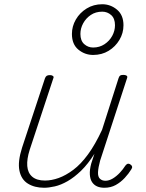

<svg xmlns="http://www.w3.org/2000/svg" viewBox="-20 -869 687 905"><path d="M188 16Q143 16 111.5 -3.5Q80 -23 71.5 -65Q63 -107 84 -173L192 -500Q195 -508 200 -511.5Q205 -515 216 -515Q224 -515 229.5 -511Q235 -507 231 -499L120 -163Q106 -119 108.5 -86.5Q111 -54 132 -36Q153 -18 192 -18Q223 -18 256.5 -30Q290 -42 325.5 -68.5Q361 -95 395 -141.5Q429 -188 461 -257L539 -501Q542 -510 546.5 -513Q551 -516 562 -516Q571 -516 576.5 -512.5Q582 -509 579 -501L452 -112Q443 -79 442 -57.5Q441 -36 451 -26.5Q461 -17 477 -17Q494 -17 511.5 -27.5Q529 -38 544.5 -54.5Q560 -71 570 -87Q574 -93 579.5 -96Q585 -99 593 -95Q601 -90 602.5 -84Q604 -78 599 -71Q587 -51 568 -30.5Q549 -10 525.5 3Q502 16 472 16Q452 16 437.5 9.5Q423 3 414 -10.5Q405 -24 403.5 -46Q402 -68 410 -98L425 -144Q395 -96 362.5 -64.5Q330 -33 298.5 -15Q267 3 238.5 9.5Q210 16 188 16ZM419 -610Q380 -610 349.5 -635Q319 -660 319 -709Q319 -745 337.5 -777Q356 -809 388.5 -829Q421 -849 462 -849Q501 -849 531.5 -823.5Q562 -798 562 -750Q562 -713 543 -681Q524 -649 492 -629.5Q460 -610 419 -610ZM419 -645Q449 -645 472.5 -660.5Q496 -676 509 -700Q522 -724 522 -750Q522 -782 504 -798Q486 -814 462 -814Q431 -814 408 -798.5Q385 -783 372 -759Q359 -735 359 -709Q359 -677 377 -661Q395 -645 419 -645Z"/></svg>

Font: Playwrite MX Thin
Style: Regular
Weight: 250
Designer: Veronika Burian, José Scaglione
Foundry: TypeTogether
Version: Version 1.002